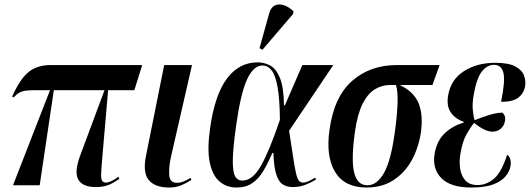

<svg xmlns="http://www.w3.org/2000/svg" viewBox="-20 -826 2362 856"><path d="M38 0 203 -424H145Q115 -424 97 -422Q79 -420 66.5 -413Q54 -406 41 -392L34 -395Q69 -474 107.5 -505Q146 -536 206 -536H614L579 -424H462L436 -123Q432 -77 431 -53Q430 -29 435 -20.5Q440 -12 453 -12Q462 -12 476.5 -18.5Q491 -25 508 -38L512 -29Q483 -8 460.5 0Q438 8 407 8Q348 8 329 -25.5Q310 -59 338 -134L446 -424H220L157 0Z M734 10Q671 10 643 -23.5Q615 -57 632 -137L712 -536H836L743 -130Q732 -81 734.5 -46Q737 -11 768 -11Q784 -11 798.5 -17Q813 -23 830 -33L833 -24Q812 -10 788.5 0Q765 10 734 10Z M1034 10Q990 10 958.5 -17Q927 -44 915 -102.5Q903 -161 917 -257Q938 -404 992 -476Q1046 -548 1129 -548Q1158 -548 1184.5 -534Q1211 -520 1228 -478.5Q1245 -437 1246 -356H1250L1328 -536H1466L1269 -243Q1280 -170 1287 -124.5Q1294 -79 1299.5 -54.5Q1305 -30 1312 -21Q1319 -12 1331 -12Q1343 -12 1358.5 -19.5Q1374 -27 1385 -34L1389 -26Q1369 -13 1342.5 -2.5Q1316 8 1286 8Q1259 8 1240.5 -4Q1222 -16 1211.5 -49Q1201 -82 1199 -144H1194Q1175 -99 1154.5 -64.5Q1134 -30 1105.5 -10Q1077 10 1034 10ZM1061 -21Q1106 -21 1143.5 -87Q1181 -153 1228 -292Q1227 -385 1217.5 -438Q1208 -491 1191 -512.5Q1174 -534 1150 -534Q1110 -534 1081.5 -472Q1053 -410 1033 -268Q1019 -169 1018 -115.5Q1017 -62 1027.5 -41.5Q1038 -21 1061 -21ZM1150 -604 1137 -611 1180 -766Q1188 -794 1206 -802Q1224 -810 1246.5 -802.5Q1269 -795 1289 -775L1286 -763Z M1614 10Q1516 10 1474 -59.5Q1432 -129 1449 -247Q1469 -394 1549.5 -465Q1630 -536 1750 -536H1940L1908 -447H1762Q1824 -418 1845.5 -367.5Q1867 -317 1857 -238Q1847 -170 1817 -114Q1787 -58 1736 -24Q1685 10 1614 10ZM1618 0Q1661 0 1692 -55Q1723 -110 1740 -235Q1751 -314 1752.5 -368.5Q1754 -423 1745 -447H1718Q1683 -447 1651.5 -428Q1620 -409 1597 -364Q1574 -319 1563 -242Q1545 -117 1558.5 -58.5Q1572 0 1618 0Z M2081 10Q1988 10 1947 -32.5Q1906 -75 1918 -143Q1929 -201 1964.5 -233.5Q2000 -266 2047 -279V-283Q2008 -297 1989 -326Q1970 -355 1978 -401Q1990 -471 2048 -508.5Q2106 -546 2188 -546Q2247 -546 2277 -530Q2307 -514 2316 -490Q2325 -466 2321 -442Q2316 -411 2292 -391.5Q2268 -372 2214 -372Q2233 -465 2224.5 -501Q2216 -537 2182 -537Q2152 -537 2128.5 -507.5Q2105 -478 2092 -404Q2085 -365 2088 -334.5Q2091 -304 2096 -290Q2130 -304 2161.5 -313.5Q2193 -323 2219 -324Q2225 -320 2229.5 -311Q2234 -302 2231 -285Q2228 -266 2213 -252.5Q2198 -239 2176 -239Q2142 -239 2094 -278Q2079 -261 2060.5 -228.5Q2042 -196 2033 -142Q2027 -110 2031 -77.5Q2035 -45 2053.5 -23Q2072 -1 2109 -1Q2148 -1 2181.5 -28.5Q2215 -56 2241 -136Q2251 -130 2255 -115.5Q2259 -101 2256 -85Q2252 -62 2234 -40Q2216 -18 2179.5 -4Q2143 10 2081 10Z"/></svg>

Font: Noto Serif Display ExtraCondensed SemiBold
Style: Italic
Weight: 600
Width: 2
Italic angle: -12°
Designer: Monotype Design Team
Foundry: Monotype Imaging Inc.
Version: Version 2.009